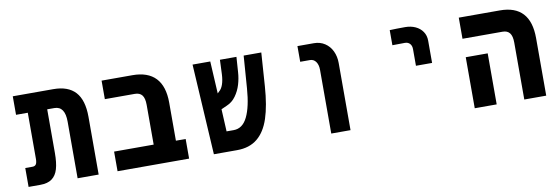

<svg xmlns="http://www.w3.org/2000/svg" viewBox="-49 -940 3697 1271"><g transform="rotate(-10 1800.0 -304.5)"><path d="M319.5 -484.5H271.5V-192Q271.5 -125 259.2 -83.5Q247 -42 218.2 -21Q189.5 0 139.5 0H61V-127H109.5Q126 -127 133.5 -138Q141 -149 141 -175.5V-484.5H62V-609H334Q433.5 -609 482.8 -554.8Q532 -500.5 532 -388V0H390.5V-380.5Q390.5 -484.5 319.5 -484.5Z M860 -484.5H659V-609H866.5Q969.5 -609 1022 -553.5Q1074.5 -498 1074.5 -388V-132H1140V0H659V-132H925V-399.5Q925 -444 909.2 -464.2Q893.5 -484.5 860 -484.5Z M1270.5 -609H1389.5L1401.5 -392L1412 -402.5Q1429 -416 1438.8 -444Q1448.5 -472 1450.5 -511.5L1454.5 -609H1565.5L1558.5 -507Q1556 -466 1543.8 -425Q1531.5 -384 1507.2 -350.5Q1483 -317 1447 -302L1408 -284.5L1415.5 -134.5H1463.5Q1523.5 -134.5 1556.2 -201.5Q1589 -268.5 1598 -391L1614 -609H1732.5L1717 -384Q1708 -255.5 1680.2 -171.2Q1652.5 -87 1599.2 -43.5Q1546 0 1462.5 0H1306.5Z M2041 -503.5H1975.5V-609H2086Q2127.5 -609 2159.2 -588.2Q2191 -567.5 2208 -531.5Q2225 -495.5 2225 -451.5V0H2095.5V-428.5Q2095.5 -462 2080.8 -482.8Q2066 -503.5 2041 -503.5Z M2699.5 -609Q2680.5 -609 2642.8 -608.5Q2605 -608 2595.5 -607V-505.5Q2614.5 -506.5 2679.5 -506.5Q2700.5 -506.5 2713 -493Q2725.5 -479.5 2725.5 -456.5V-344.5H2834V-494Q2834 -529 2816.2 -555Q2798.5 -581 2767.8 -595Q2737 -609 2699.5 -609Z M3329.5 -467H3060V-609H3336Q3540.5 -609 3540.5 -387V0H3393V-383Q3393 -426.5 3377.2 -446.8Q3361.5 -467 3329.5 -467ZM3060 -343H3207.5V0H3060Z"/></g></svg>

Font: JuliaMono ExtraBold
Style: Regular
Weight: 800
Monospace: yes
Designer: cormullion
Foundry: corm
Version: Version 0.055; ttfautohint (v1.8.4)